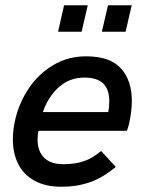

<svg xmlns="http://www.w3.org/2000/svg" viewBox="-20 -710 553 736"><path d="M29.3 -175.8Q29.3 -211.9 38.1 -250Q52.7 -314.9 89.8 -370.6Q127 -426.3 183.6 -460.2Q240.2 -494.1 310.1 -494.1Q402.3 -494.1 443.8 -447.5Q485.4 -400.9 485.4 -323.7Q485.4 -280.8 473.6 -231Q471.2 -221.2 466.3 -208.5H127.4Q124 -191.4 124 -174.3Q124 -130.9 148.9 -105.7Q173.8 -80.6 222.7 -80.6Q267.6 -80.6 301.3 -92Q335 -103.5 367.7 -131.3L423.8 -70.3Q374.5 -28.8 324.7 -11.5Q274.9 5.9 215.8 5.9Q153.8 5.9 111.8 -17.6Q69.8 -41 49.6 -81.8Q29.3 -122.6 29.3 -175.8ZM395 -280.3Q398.9 -300.3 398.9 -322.3Q398.9 -367.2 375.7 -389.9Q352.5 -412.6 303.2 -412.6Q246.1 -412.6 204.8 -375.2Q163.6 -337.9 144.5 -280.3ZM202.6 -588.4 225.6 -689.9H316.4L293 -588.4ZM370.6 -588.4 394 -689.9H484.9L461.4 -588.4Z"/></svg>

Font: Acari Sans Medium
Style: Italic
Weight: 500
Italic angle: -13°
Designer: Alfredo Marco Pradil and Stefan Peev
Foundry: Hanken Design Co.
Version: Version 1.045